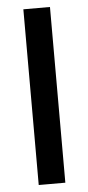

<svg xmlns="http://www.w3.org/2000/svg" viewBox="-52 -731 351 762"><g transform="rotate(-5 124.0 -350.0)"><path d="M71 0V-700H177V0Z"/></g></svg>

Font: Firefly Display Medium
Style: Regular
Weight: 500
Designer: Colophon Foundry, Jonny Pinhorn
Foundry: Colophon Foundry
Version: Version 1.200; ttfautohint (v1.8.3)